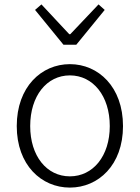

<svg xmlns="http://www.w3.org/2000/svg" viewBox="-20 -838 634 871"><path d="M297 13C426 13 538 -89 538 -266C538 -444 426 -547 297 -547C168 -547 56 -444 56 -266C56 -89 168 13 297 13ZM297 -38C192 -38 117 -130 117 -266C117 -403 192 -496 297 -496C402 -496 478 -403 478 -266C478 -130 402 -38 297 -38ZM268 -635H326L455 -793L427 -818L299 -683H294L168 -818L139 -793Z"/></svg>

Font: Noto Sans TC Light
Style: Regular
Weight: 300
Designer: Ryoko NISHIZUKA 西塚涼子 (kana, bopomofo & ideographs); Paul D. Hunt (Latin, Greek & Cyrillic); Sandoll Communications 산돌커뮤니
Foundry: Adobe
Version: Version 2.004;hotconv 1.0.118;makeotfexe 2.5.65603